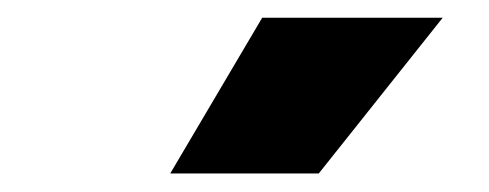

<svg xmlns="http://www.w3.org/2000/svg" viewBox="-20 -754 540 212"><path d="M168 -562.5 269.5 -734.4H468.8L332 -562.5Z"/></svg>

Font: Wanted Sans ExtraBlack
Style: Regular
Weight: 900
Designer: Original Design by Kil Hyung-jin and Kang Hanbin, Wanted Lab, Inc; Hangeul from Source Han Sans by Jang Soo-young and Ka
Foundry: Wanted Lab, Inc.
Version: Version 1.001